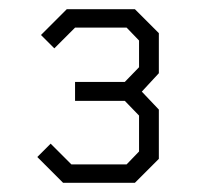

<svg xmlns="http://www.w3.org/2000/svg" viewBox="-20 -757 441 417"><path d="M117 -360 61 -416 90 -445 135 -400H255L282 -428V-506L251 -538H143V-579H251L282 -611V-669L255 -697H143L98 -652L69 -681L125 -737H273L325 -685V-598L288 -558L325 -519V-412L273 -360Z"/></svg>

Font: Tomorrow Light
Style: Regular
Weight: 300
Designer: Tony de Marco, Monica Rizzolli
Foundry: Just in Type
Version: Version 2.002